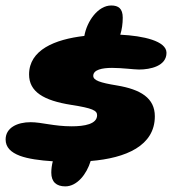

<svg xmlns="http://www.w3.org/2000/svg" viewBox="-32 -649 626 700"><path d="M206 30.5C249 30.5 284 -14 298.5 -62C427 -72.5 532.5 -117.5 532.5 -225C532.5 -291.5 481 -323 394 -337.5C332.5 -347.5 308 -356 308 -372.5C308 -395 341 -401.5 376.5 -401.5C414 -401.5 456 -395.5 475 -395.5C516 -395.5 575 -408 575 -456.5C575 -499.5 490.5 -518.5 406.5 -522.5C412.5 -541.5 415.5 -563 415.5 -584.5C415.5 -618 399.5 -629 373.5 -629C325.5 -629 285 -572 275.5 -518C167.5 -505.5 74 -467 74 -377.5C74 -315 126 -282.5 228.5 -266.5C305.5 -254.5 322 -246 322 -229C322 -196.5 276 -188.5 229.5 -188.5C164 -188.5 120 -203.5 79.5 -203.5C30.5 -203.5 -11.5 -183 -11.5 -140.5C-11.5 -112 7.5 -93.5 40.5 -81C70 -70 113.5 -64 160.5 -61C157 -47.5 155 -33 155 -19.5C155 14 173.5 30.5 206 30.5Z"/></svg>

Font: Gluten
Style: Bold Italic
Weight: 700
Italic angle: -13°
Designer: Tyler Finck
Foundry: Etcetera Type Company
Version: Version 0.920